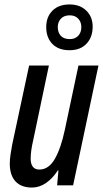

<svg xmlns="http://www.w3.org/2000/svg" viewBox="-20 -834 465 864"><path d="M124 10Q75 10 49.5 -18Q24 -46 24 -98Q24 -116 27.5 -139.5Q31 -163 35 -184L111 -539H200L129 -201Q118 -155 118 -119Q118 -97 127.5 -84Q137 -71 157 -71Q199 -71 226.5 -118.5Q254 -166 272 -251L333 -539H423L309 0H237L243 -67H240Q217 -31 187 -10.5Q157 10 124 10ZM293 -608Q243 -608 215.5 -636.5Q188 -665 188 -712Q188 -758 216 -786Q244 -814 293 -814Q340 -814 368.5 -786Q397 -758 397 -714Q397 -667 369.5 -637.5Q342 -608 293 -608ZM294 -658Q318 -658 332 -673Q346 -688 346 -712Q346 -735 332 -750Q318 -765 294 -765Q268 -765 254 -750Q240 -735 240 -712Q240 -688 253.5 -673Q267 -658 294 -658Z"/></svg>

Font: Noto Sans ExtraCondensed Medium
Style: Italic
Weight: 500
Width: 2
Italic angle: -12°
Designer: Monotype Design Team
Foundry: Monotype Imaging Inc.
Version: Version 2.013; ttfautohint (v1.8.4.7-5d5b)